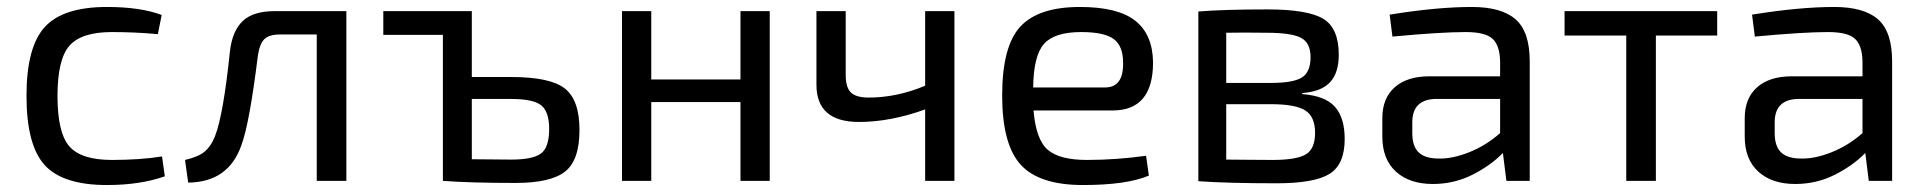

<svg xmlns="http://www.w3.org/2000/svg" viewBox="-20 -519 5526 551"><path d="M445 -70 453 -13Q382 12 287 12Q160 12 108 -45.5Q56 -103 56 -244Q56 -384 108.5 -441.5Q161 -499 287 -499Q383 -499 444 -476L433 -421Q367 -427 301 -427Q214 -427 179.5 -388Q145 -349 145 -244Q145 -138 179 -99Q213 -60 301 -60Q382 -60 445 -70Z M974 -487V0H889V-420H783Q752 -420 738.5 -406.5Q725 -393 720 -359Q696 -165 673 -103Q636 4 520 5L511 -60Q550 -69 568 -84.5Q586 -100 597 -128Q621 -189 640 -373Q647 -431 677 -459Q707 -487 767 -487Z M1334 -298H1447Q1559 -298 1601 -265Q1643 -232 1643 -146Q1643 -59 1601.5 -26.5Q1560 6 1460 6Q1328 6 1251 0V-419H1080V-487H1334ZM1334 -62 1447 -61Q1509 -61 1532.5 -78.5Q1556 -96 1556 -149Q1556 -198 1533.5 -216.5Q1511 -235 1447 -235H1334Z M2189 -487V0H2105V-226H1849V0H1765V-487H1849V-291H2105V-487Z M2719 -487V0H2635V-205Q2535 -169 2445 -169Q2323 -169 2323 -276V-487H2407V-304Q2407 -268 2422 -253.5Q2437 -239 2473 -239Q2554 -239 2635 -273V-487Z M3173 -202H2946Q2953 -118 2987 -89Q3021 -60 3099 -60Q3183 -60 3269 -72L3277 -15Q3213 12 3088 12Q2962 12 2909 -46.5Q2856 -105 2856 -245Q2856 -386 2908 -442.5Q2960 -499 3079 -499Q3188 -499 3238 -459.5Q3288 -420 3289 -340Q3289 -202 3173 -202ZM2945 -268H3151Q3205 -268 3203 -340Q3203 -387 3176 -407Q3149 -427 3083 -427Q3006 -427 2976 -393Q2946 -359 2945 -268Z M3717 -252V-249Q3783 -244 3811 -212.5Q3839 -181 3839 -120Q3839 -47 3795.5 -20Q3752 7 3644 7Q3502 7 3419 1V-486Q3492 -492 3617 -492Q3733 -492 3777.5 -465Q3822 -438 3822 -362Q3822 -310 3797 -283Q3772 -256 3717 -252ZM3499 -281H3627Q3691 -281 3716 -296.5Q3741 -312 3741 -355Q3741 -396 3713.5 -410.5Q3686 -425 3614 -425Q3545 -426 3499 -425ZM3499 -220V-61Q3514 -61 3559 -60.5Q3604 -60 3632 -60Q3701 -60 3727.5 -76Q3754 -92 3754 -138Q3754 -184 3726 -202Q3698 -220 3627 -220Z M3976 -414 3968 -477Q4104 -499 4204 -499Q4289 -499 4329.5 -463.5Q4370 -428 4370 -343V0H4303L4293 -80Q4258 -44 4205.5 -17.5Q4153 9 4092 9Q4025 9 3986 -26.5Q3947 -62 3947 -127V-180Q3947 -237 3982.5 -268.5Q4018 -300 4082 -300H4285V-343Q4284 -389 4263 -408Q4242 -427 4186 -427Q4115 -427 3976 -414ZM4033 -168V-137Q4033 -99 4051.5 -81.5Q4070 -64 4109 -64Q4148 -63 4196 -82Q4244 -101 4285 -137V-235H4097Q4033 -232 4033 -168Z M4908 -417H4732V0H4647V-417H4470V-487H4908Z M5016 -414 5008 -477Q5144 -499 5244 -499Q5329 -499 5369.5 -463.5Q5410 -428 5410 -343V0H5343L5333 -80Q5298 -44 5245.5 -17.5Q5193 9 5132 9Q5065 9 5026 -26.5Q4987 -62 4987 -127V-180Q4987 -237 5022.5 -268.5Q5058 -300 5122 -300H5325V-343Q5324 -389 5303 -408Q5282 -427 5226 -427Q5155 -427 5016 -414ZM5073 -168V-137Q5073 -99 5091.5 -81.5Q5110 -64 5149 -64Q5188 -63 5236 -82Q5284 -101 5325 -137V-235H5137Q5073 -232 5073 -168Z"/></svg>

Font: Exo 2.0
Style: Regular
Weight: 400
Designer: Natanael Gama
Version: Version 1.001;PS 001.001;hotconv 1.0.70;makeotf.lib2.5.58329